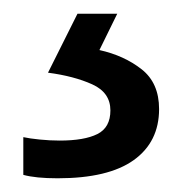

<svg xmlns="http://www.w3.org/2000/svg" viewBox="-20 -20 265 280"><path d="M212 139Q212 187 175 213.5Q138 240 64 240Q32 240 14 235V180Q23 182 38 183.5Q53 185 67 185Q103 185 122 175.5Q141 166 141 141Q141 115 114.5 103Q88 91 50 86L93 0H151L125 53Q161 61 186.5 81Q212 101 212 139Z"/></svg>

Font: Noto Serif Ottoman Siyaq
Style: Regular
Weight: 400
Designer: Sérgio Martins
Version: Version 1.005; ttfautohint (v1.8.4.7-5d5b)